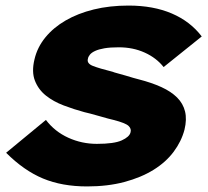

<svg xmlns="http://www.w3.org/2000/svg" viewBox="-20 -659 749 690"><path d="M643 -193Q632 -151 604 -113.5Q576 -76 531.5 -48.5Q487 -21 427 -5Q367 11 293 11Q203 11 134.5 -17.5Q66 -46 2 -110L145 -228Q177 -186 225.5 -164Q274 -142 328 -142Q390 -142 417.5 -154.5Q445 -167 449 -183Q453 -196 442 -206.5Q431 -217 388 -228Q383 -229 368 -233Q353 -237 336 -242Q319 -247 303.5 -251Q288 -255 283 -256Q246 -266 209 -280Q172 -294 145 -315.5Q118 -337 105.5 -369Q93 -401 104 -446Q114 -489 143 -524.5Q172 -560 216 -585.5Q260 -611 317 -625Q374 -639 442 -639Q531 -639 597.5 -610.5Q664 -582 705 -528L568 -418Q542 -451 500 -470Q458 -489 407 -489Q376 -489 355.5 -485.5Q335 -482 322 -476Q309 -470 303 -462.5Q297 -455 296 -448Q291 -431 314 -422Q337 -413 385 -401Q389 -399 402.5 -395.5Q416 -392 431 -387.5Q446 -383 459.5 -379Q473 -375 478 -374Q525 -362 560 -346Q595 -330 616.5 -308.5Q638 -287 645 -258.5Q652 -230 643 -193Z"/></svg>

Font: TypoPRO Sinkin Sans
Style: 800 Black Italic
Weight: 900
Italic angle: -112°
Designer: Keith Bates
Foundry: K-Type
Version: Sinkin Sans (version 1.0)  by Keith Bates   •   © 2014   www